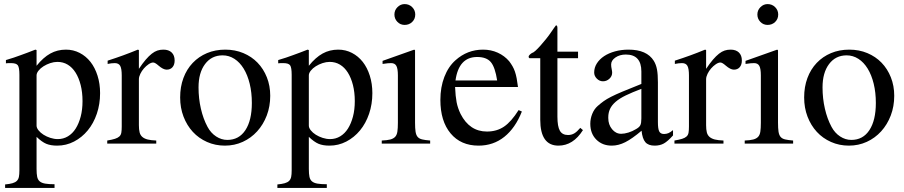

<svg xmlns="http://www.w3.org/2000/svg" viewBox="-20 -703 4428 940"><path d="M9 -409Q30 -415 47.5 -421Q65 -427 81.5 -433Q98 -439 115.5 -445.5Q133 -452 153 -460L159 -458V-381Q192 -422 226.5 -441Q261 -460 303 -460Q339 -460 370 -444Q401 -428 423 -400Q445 -372 457.5 -332.5Q470 -293 470 -247Q470 -193 454 -146Q438 -99 409.5 -64.5Q381 -30 342.5 -10Q304 10 260 10Q228 10 206.5 1Q185 -8 159 -33V124Q159 148 162 162.5Q165 177 174.5 185Q184 193 201.5 196Q219 199 247 199V217H5V200Q27 198 41 194Q55 190 62.5 182.5Q70 175 72.5 163Q75 151 75 131V-337Q75 -372 67.5 -383Q60 -394 34 -394Q27 -394 21.5 -394Q16 -394 9 -393ZM159 -88Q159 -77 168.5 -65Q178 -53 193 -43.5Q208 -34 226.5 -28Q245 -22 263 -22Q290 -22 312.5 -35.5Q335 -49 350.5 -73.5Q366 -98 375 -132Q384 -166 384 -208Q384 -251 375 -286.5Q366 -322 350 -347.5Q334 -373 311.5 -386.5Q289 -400 261 -400Q244 -400 226 -394Q208 -388 193 -378.5Q178 -369 168.5 -357Q159 -345 159 -334Z M507 -406Q529 -413 547.5 -419.5Q566 -426 583 -432Q600 -438 617.5 -445Q635 -452 655 -460L660 -458V-366Q678 -393 693.5 -411Q709 -429 723 -440Q737 -451 750.5 -455.5Q764 -460 780 -460Q806 -460 820.5 -446Q835 -432 835 -407Q835 -386 824.5 -374Q814 -362 796 -362Q779 -362 756 -382Q739 -397 730 -397Q720 -397 707.5 -388.5Q695 -380 684.5 -368Q674 -356 667 -341.5Q660 -327 660 -315V-90Q660 -69 663.5 -55Q667 -41 677 -32.5Q687 -24 703 -20Q719 -16 745 -15V0H505V-15Q529 -19 543 -23.5Q557 -28 564.5 -35Q572 -42 574 -53.5Q576 -65 576 -84V-334Q576 -367 568.5 -380.5Q561 -394 542 -394Q526 -394 507 -390Z M1083 -460Q1131 -460 1171.5 -443Q1212 -426 1241 -396Q1270 -366 1286.5 -324.5Q1303 -283 1303 -234Q1303 -182 1286 -137.5Q1269 -93 1239 -60Q1209 -27 1168.5 -8.5Q1128 10 1081 10Q1034 10 993.5 -8Q953 -26 924 -57.5Q895 -89 878.5 -132Q862 -175 862 -226Q862 -278 878 -321Q894 -364 923.5 -395Q953 -426 993.5 -443Q1034 -460 1083 -460ZM1070 -432Q1016 -432 984 -389.5Q952 -347 952 -275Q952 -221 963.5 -171Q975 -121 996 -82Q1012 -52 1038 -35Q1064 -18 1093 -18Q1150 -18 1181.5 -66Q1213 -114 1213 -199Q1213 -250 1202.5 -293Q1192 -336 1173 -367Q1154 -398 1127.5 -415Q1101 -432 1070 -432Z M1342 -409Q1363 -415 1380.5 -421Q1398 -427 1414.5 -433Q1431 -439 1448.5 -445.5Q1466 -452 1486 -460L1492 -458V-381Q1525 -422 1559.5 -441Q1594 -460 1636 -460Q1672 -460 1703 -444Q1734 -428 1756 -400Q1778 -372 1790.5 -332.5Q1803 -293 1803 -247Q1803 -193 1787 -146Q1771 -99 1742.5 -64.5Q1714 -30 1675.5 -10Q1637 10 1593 10Q1561 10 1539.5 1Q1518 -8 1492 -33V124Q1492 148 1495 162.5Q1498 177 1507.5 185Q1517 193 1534.5 196Q1552 199 1580 199V217H1338V200Q1360 198 1374 194Q1388 190 1395.5 182.5Q1403 175 1405.5 163Q1408 151 1408 131V-337Q1408 -372 1400.5 -383Q1393 -394 1367 -394Q1360 -394 1354.5 -394Q1349 -394 1342 -393ZM1492 -88Q1492 -77 1501.5 -65Q1511 -53 1526 -43.5Q1541 -34 1559.5 -28Q1578 -22 1596 -22Q1623 -22 1645.5 -35.5Q1668 -49 1683.5 -73.5Q1699 -98 1708 -132Q1717 -166 1717 -208Q1717 -251 1708 -286.5Q1699 -322 1683 -347.5Q1667 -373 1644.5 -386.5Q1622 -400 1594 -400Q1577 -400 1559 -394Q1541 -388 1526 -378.5Q1511 -369 1501.5 -357Q1492 -345 1492 -334Z M2012 -457V-102Q2012 -75 2014.5 -58.5Q2017 -42 2024.5 -33Q2032 -24 2046.5 -20.5Q2061 -17 2086 -15V0H1849V-15Q1875 -16 1890.5 -20Q1906 -24 1914.5 -33Q1923 -42 1925.5 -58.5Q1928 -75 1928 -102V-334Q1928 -367 1920.5 -380.5Q1913 -394 1895 -394Q1879 -394 1861 -391L1853 -390V-405L2008 -460ZM1961 -683Q1983 -683 1998 -668Q2013 -653 2013 -632Q2013 -610 1998 -595.5Q1983 -581 1961 -581Q1940 -581 1925.5 -596Q1911 -611 1911 -632Q1911 -653 1926 -668Q1941 -683 1961 -683Z M2535 -157Q2503 -76 2449 -33Q2395 10 2323 10Q2236 10 2186 -50Q2136 -110 2136 -214Q2136 -276 2155.5 -326.5Q2175 -377 2210 -408Q2268 -460 2345 -460Q2384 -460 2417 -445Q2450 -430 2473 -403Q2482 -391 2489 -379Q2496 -367 2501 -352.5Q2506 -338 2509.5 -319.5Q2513 -301 2516 -277H2208Q2210 -231 2215.5 -202.5Q2221 -174 2235 -145Q2279 -59 2364 -59Q2412 -59 2447.5 -83Q2483 -107 2519 -164ZM2414 -309Q2404 -374 2383 -399Q2362 -424 2316 -424Q2226 -424 2210 -309Z M2810 -418H2709V-132Q2709 -84 2721 -63Q2733 -42 2761 -42Q2778 -42 2791.5 -50Q2805 -58 2821 -77L2834 -66Q2786 10 2714 10Q2625 10 2625 -117V-418H2572Q2568 -421 2568 -425Q2568 -433 2585 -444Q2591 -445 2601.5 -454.5Q2612 -464 2625 -478.5Q2638 -493 2653 -511.5Q2668 -530 2682 -551Q2687 -559 2692 -565.5Q2697 -572 2702 -579Q2709 -579 2709 -566V-450H2810Z M3275 -40Q3249 -11 3230 -0.5Q3211 10 3185 10Q3154 10 3139.5 -7Q3125 -24 3121 -63Q3075 -24 3041.5 -7Q3008 10 2975 10Q2929 10 2899.5 -19.5Q2870 -49 2870 -97Q2870 -122 2879.5 -145.5Q2889 -169 2906 -184Q2922 -198 2936 -208Q2950 -218 2971.5 -229Q2993 -240 3027.5 -254.5Q3062 -269 3120 -292V-353Q3120 -436 3044 -436Q3014 -436 2993 -421.5Q2972 -407 2972 -387Q2972 -376 2975 -363Q2976 -358 2976.5 -354Q2977 -350 2977 -347Q2977 -330 2963.5 -317.5Q2950 -305 2932 -305Q2915 -305 2902 -318Q2889 -331 2889 -348Q2889 -372 2902 -392.5Q2915 -413 2937.5 -428Q2960 -443 2991 -451.5Q3022 -460 3057 -460Q3147 -460 3181 -405Q3192 -387 3196.5 -363Q3201 -339 3201 -300V-105Q3201 -72 3207.5 -59.5Q3214 -47 3231 -47Q3242 -47 3252 -51Q3262 -55 3275 -66ZM3120 -268Q3075 -251 3044 -236Q3013 -221 2994 -204.5Q2975 -188 2966.5 -169.5Q2958 -151 2958 -129V-125Q2958 -93 2976.5 -70.5Q2995 -48 3021 -48Q3037 -48 3056.5 -54Q3076 -60 3094 -71Q3110 -80 3115 -90Q3120 -100 3120 -123Z M3284 -406Q3306 -413 3324.5 -419.5Q3343 -426 3360 -432Q3377 -438 3394.5 -445Q3412 -452 3432 -460L3437 -458V-366Q3455 -393 3470.5 -411Q3486 -429 3500 -440Q3514 -451 3527.5 -455.5Q3541 -460 3557 -460Q3583 -460 3597.5 -446Q3612 -432 3612 -407Q3612 -386 3601.5 -374Q3591 -362 3573 -362Q3556 -362 3533 -382Q3516 -397 3507 -397Q3497 -397 3484.5 -388.5Q3472 -380 3461.5 -368Q3451 -356 3444 -341.5Q3437 -327 3437 -315V-90Q3437 -69 3440.5 -55Q3444 -41 3454 -32.5Q3464 -24 3480 -20Q3496 -16 3522 -15V0H3282V-15Q3306 -19 3320 -23.5Q3334 -28 3341.5 -35Q3349 -42 3351 -53.5Q3353 -65 3353 -84V-334Q3353 -367 3345.5 -380.5Q3338 -394 3319 -394Q3303 -394 3284 -390Z M3789 -457V-102Q3789 -75 3791.5 -58.5Q3794 -42 3801.5 -33Q3809 -24 3823.5 -20.5Q3838 -17 3863 -15V0H3626V-15Q3652 -16 3667.5 -20Q3683 -24 3691.5 -33Q3700 -42 3702.5 -58.5Q3705 -75 3705 -102V-334Q3705 -367 3697.5 -380.5Q3690 -394 3672 -394Q3656 -394 3638 -391L3630 -390V-405L3785 -460ZM3738 -683Q3760 -683 3775 -668Q3790 -653 3790 -632Q3790 -610 3775 -595.5Q3760 -581 3738 -581Q3717 -581 3702.5 -596Q3688 -611 3688 -632Q3688 -653 3703 -668Q3718 -683 3738 -683Z M4138 -460Q4186 -460 4226.5 -443Q4267 -426 4296 -396Q4325 -366 4341.5 -324.5Q4358 -283 4358 -234Q4358 -182 4341 -137.5Q4324 -93 4294 -60Q4264 -27 4223.5 -8.5Q4183 10 4136 10Q4089 10 4048.5 -8Q4008 -26 3979 -57.5Q3950 -89 3933.5 -132Q3917 -175 3917 -226Q3917 -278 3933 -321Q3949 -364 3978.5 -395Q4008 -426 4048.5 -443Q4089 -460 4138 -460ZM4125 -432Q4071 -432 4039 -389.5Q4007 -347 4007 -275Q4007 -221 4018.5 -171Q4030 -121 4051 -82Q4067 -52 4093 -35Q4119 -18 4148 -18Q4205 -18 4236.5 -66Q4268 -114 4268 -199Q4268 -250 4257.5 -293Q4247 -336 4228 -367Q4209 -398 4182.5 -415Q4156 -432 4125 -432Z"/></svg>

Font: Klingon pIqaD HaSta
Style: Regular
Weight: 400
Width: 0
Designer: Mike Neff (qa'vaj)
Foundry: Mike Neff and Michael Everson
Version: Version 2.003